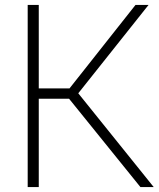

<svg xmlns="http://www.w3.org/2000/svg" viewBox="-20 -760 644 780"><path d="M92.5 0V-740H137.5V-401H262.5L530.5 -740H583.5L298 -381L604.5 0H550.5L260.5 -359H137.5V0Z"/></svg>

Font: Encode Sans XLt
Style: Regular
Weight: 200
Designer: Multiple Designers
Foundry: Impallari Type
Version: Version 3.002; ttfautohint (v1.8.3) -l 8 -r 50 -G 200 -x 14 